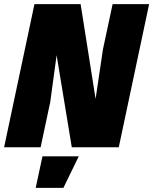

<svg xmlns="http://www.w3.org/2000/svg" viewBox="-33 -718 747 936"><path d="M-13 0 135 -698H360L433 -236L469 -478L516 -698H694L546 0H317L243 -449L212 -221L165 0ZM141 198 174 44H351L276 198Z"/></svg>

Font: Azeret Mono Thin ExtraBold
Style: Italic
Weight: 800
Italic angle: -12°
Version: Version 1.002